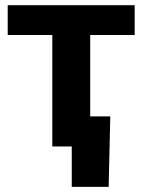

<svg xmlns="http://www.w3.org/2000/svg" viewBox="-20 -566 550 742"><path d="M182.1 0V-430.7H9.8V-545.9H500.5V-430.7H328.6V0ZM257.3 156.2V0H215.3V-116.2H406.2L399.9 156.2Z"/></svg>

Font: Inter
Style: Bold
Weight: 700
Designer: Rasmus Andersson
Foundry: rsms
Version: Version 4.001;git-9221beed3